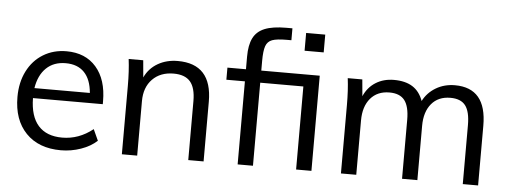

<svg xmlns="http://www.w3.org/2000/svg" viewBox="-49 -872 2680 1011"><g transform="rotate(5 1290.5 -366.0)"><path d="M499 -254H130Q131 -158 174.5 -109Q218 -60 301 -60Q389 -60 463 -119L490 -60Q457 -29 405.5 -11Q354 7 300 7Q182 7 115 -62.5Q48 -132 48 -253Q48 -330 78 -389.5Q108 -449 162 -482Q216 -515 285 -515Q385 -515 442 -449.5Q499 -384 499 -269ZM133 -307H426Q420 -378 384.5 -415Q349 -452 286 -452Q223 -452 183.5 -414Q144 -376 133 -307Z M1054 -316V0H973V-312Q973 -382 945 -414.5Q917 -447 857 -447Q787 -447 745 -404Q703 -361 703 -288V0H622V-362Q622 -440 614 -503H691L699 -413Q722 -462 768 -488.5Q814 -515 873 -515Q1054 -515 1054 -316Z M1315 -503H1624V0H1543V-439H1315V0H1234V-439H1136V-503H1234V-570Q1234 -631 1252.5 -668Q1271 -705 1313 -722Q1355 -739 1427 -739H1459V-676H1434Q1382 -676 1357.5 -667Q1333 -658 1324 -632.5Q1315 -607 1315 -554ZM1533 -721H1634V-627H1533Z M2505 -316V0H2424V-312Q2424 -383 2399.5 -415Q2375 -447 2320 -447Q2256 -447 2220 -404Q2184 -361 2184 -287V0H2103V-312Q2103 -382 2078 -414.5Q2053 -447 1998 -447Q1934 -447 1897.5 -404Q1861 -361 1861 -287V0H1780V-362Q1780 -440 1772 -503H1849L1857 -415Q1878 -463 1919.5 -489Q1961 -515 2016 -515Q2076 -515 2114 -491Q2152 -467 2170 -417Q2193 -462 2237.5 -488.5Q2282 -515 2338 -515Q2505 -515 2505 -316Z"/></g></svg>

Font: Muli
Style: Regular
Weight: 400
Designer: Vernon Adams
Foundry: Vernon Adams
Version: Version 2.000